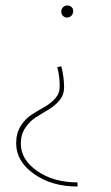

<svg xmlns="http://www.w3.org/2000/svg" viewBox="-20 -486 405 701"><path d="M247 -444Q247 -435 240.5 -428.5Q234 -422 225 -422Q215 -422 209 -429Q203 -436 204 -445Q204 -454 210.5 -460Q217 -466 226 -466Q235 -466 241.5 -460Q248 -454 247 -444ZM263 180V195Q169 195 104 149Q39 103 39 37Q39 0 55.5 -26Q72 -52 95 -67Q118 -82 141.5 -95Q165 -108 181.5 -126.5Q198 -145 198 -170Q198 -209 189 -241L204 -244Q214 -204 214 -167Q214 -140 197.5 -120Q181 -100 158 -86.5Q135 -73 112 -58.5Q89 -44 72.5 -19.5Q56 5 56 38Q56 97 116 138.5Q176 180 263 180Z"/></svg>

Font: EauTestText Thin
Style: Italic
Weight: 250
Italic angle: -12°
Designer: Christian Thalmann (Catharsis Fonts)
Version: Version 0.001;PS 000.001;hotconv 1.0.88;makeotf.lib2.5.64775